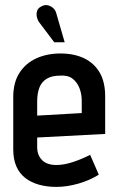

<svg xmlns="http://www.w3.org/2000/svg" viewBox="-20 -721 465 754"><path d="M201 -669Q198 -681 188.5 -689.5Q179 -698 166.5 -700.5Q154 -703 141 -695Q129 -689 125.5 -677.5Q122 -666 125 -653.5Q128 -641 135 -632L193 -555H234ZM126 -144V-181L393 -195V-343Q393 -399 371.5 -436Q350 -473 310.5 -492Q271 -511 217 -511Q165 -511 123 -492Q81 -473 56.5 -435Q32 -397 32 -340V-135Q32 -95 44.5 -67Q57 -39 80 -21.5Q103 -4 134 4.5Q165 13 201 13Q243 13 288 0Q333 -13 368 -35L334 -113Q301 -96 266 -84.5Q231 -73 201 -73Q184 -73 170 -77.5Q156 -82 146.5 -91Q137 -100 131.5 -113Q126 -126 126 -144ZM301 -325V-277L126 -267V-322Q126 -354 134.5 -376.5Q143 -399 163 -411.5Q183 -424 216 -424Q247 -426 265 -412Q283 -398 292 -375Q301 -352 301 -325Z"/></svg>

Font: Advent Pro SemiBold
Style: Regular
Weight: 600
Designer: VivaRado, Andreas Kalpakidis
Foundry: VivaRado, Andreas Kalpakidis
Version: Version 3.000